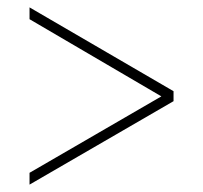

<svg xmlns="http://www.w3.org/2000/svg" viewBox="-20 -618 550 520"><path d="M60 -118 450 -344V-371L60 -598V-566L417 -357L60 -150Z"/></svg>

Font: Noto Serif SemiCondensed Thin
Style: Regular
Weight: 100
Width: 4
Designer: Monotype Design Team
Foundry: Monotype Imaging Inc.
Version: Version 2.015